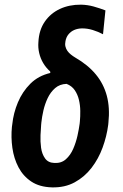

<svg xmlns="http://www.w3.org/2000/svg" viewBox="-20 -788 522 818"><path d="M143.6 -608.4Q146 -659.7 170.7 -695.6Q195.3 -731.4 235.4 -750Q275.4 -768.6 325.2 -768.1Q352.5 -767.6 378.2 -760.5Q403.8 -753.4 429.2 -743.7L418.9 -642.1Q398.9 -652.8 375 -660.2Q351.1 -667.5 328.1 -667Q310.5 -666.5 296.1 -660.2Q281.7 -653.8 271.7 -641.6Q261.7 -629.4 258.8 -611.8Q256.3 -600.1 258.8 -589.8Q261.2 -579.6 267.3 -571Q273.4 -562.5 282 -555.7Q290.5 -548.8 300.3 -543Q354.5 -511.7 387.9 -471.4Q421.4 -431.2 435.1 -379.9Q448.7 -328.6 441.9 -265.6L440.9 -255.4Q434.6 -207 417.2 -159.4Q399.9 -111.8 370.1 -73Q340.3 -34.2 298.1 -11.2Q255.9 11.7 201.2 10.3Q148.4 8.8 113.5 -14.4Q78.6 -37.6 58.8 -75.2Q39.1 -112.8 32.7 -158Q26.4 -203.1 30.8 -247.6L32.2 -257.8Q37.1 -306.2 56.4 -352.1Q75.7 -397.9 109.6 -431.6Q143.6 -465.3 194.3 -477.1L193.8 -483.4Q175.8 -499.5 164.1 -519.3Q152.3 -539.1 147 -562Q141.6 -585 143.6 -608.4ZM156.2 -266.1 155.3 -256.3Q153.8 -238.8 152.6 -211.9Q151.4 -185.1 155 -158.4Q158.7 -131.8 171.9 -113.3Q185.1 -94.7 210.9 -93.8Q240.7 -91.8 260.5 -109.4Q280.3 -127 292 -154.1Q303.7 -181.2 310.1 -210Q316.4 -238.8 319.3 -260.7L320.3 -270.5Q322.3 -291.5 322 -315.2Q321.8 -338.9 316.4 -362.1Q311 -385.3 298.6 -403.6Q286.1 -421.9 263.7 -430.7Q234.4 -429.7 214.8 -412.6Q195.3 -395.5 183.3 -370.4Q171.4 -345.2 165 -317.6Q158.7 -290 156.2 -266.1Z"/></svg>

Font: Roboto Condensed SemiBold
Style: Italic
Weight: 600
Italic angle: -12°
Designer: Christian Robertson
Foundry: Google
Version: Version 3.008; 2023